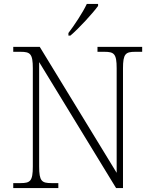

<svg xmlns="http://www.w3.org/2000/svg" viewBox="-20 -951 778 971"><path d="M326 -784V-771H336C379 -807 451 -886 476 -921V-931H419C398 -886 355 -822 326 -784ZM47 0H275V-25H240C191 -25 178 -35 178 -109V-637L567 0H602V-605C602 -679 615 -689 664 -689H699V-714H473V-689H508C557 -689 570 -679 570 -606V-77L181 -714H47V-689H84C133 -689 146 -679 146 -606V-109C146 -35 133 -25 84 -25H47Z"/></svg>

Font: Noto Serif Myanmar ExtraLight
Style: Regular
Weight: 200
Designer: Ben Mitchell and the Monotype Design Team
Foundry: Monotype Imaging Inc.
Version: Version 2.106